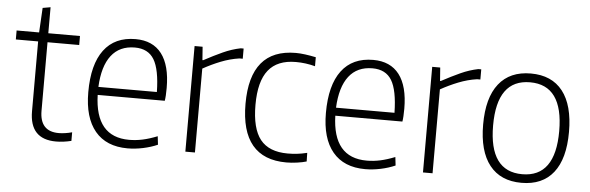

<svg xmlns="http://www.w3.org/2000/svg" viewBox="-46 -820 3004 978"><g transform="rotate(5 1456.0 -331.5)"><path d="M264 6Q129 6 129 -137V-494H15V-540H130L137 -666L177 -673V-540H339V-494H177V-144Q177 -38 274 -38Q288 -38 306 -40.5Q324 -43 342 -48V-4Q301 6 264 6Z M630 9Q521 9 463.5 -60Q406 -129 406 -259Q406 -401 461.5 -475Q517 -549 623 -549Q711 -549 756.5 -489.5Q802 -430 802 -315Q802 -272 798 -249H455Q461 -35 634 -35Q669 -35 703.5 -42.5Q738 -50 778 -66L783 -23Q749 -8 708.5 0.5Q668 9 630 9ZM623 -506Q545 -506 502.5 -451Q460 -396 455 -290H754Q752 -405 721.5 -455.5Q691 -506 623 -506Z M925 -540H966L971 -472H975Q1025 -499 1070 -519.5Q1115 -540 1160 -549H1175V-497H1158Q1110 -490 1063.5 -471.5Q1017 -453 974 -429V0H925Z M1442 10Q1209 10 1209 -270Q1209 -550 1442 -550Q1464 -550 1490 -546.5Q1516 -543 1545 -537V-491Q1497 -504 1446 -504Q1352 -504 1306 -446.5Q1260 -389 1260 -269Q1260 -148 1304.5 -92Q1349 -36 1445 -36Q1468 -36 1491.5 -38.5Q1515 -41 1544 -48L1545 -4Q1525 2 1496.5 6Q1468 10 1442 10Z M1845 9Q1736 9 1678.5 -60Q1621 -129 1621 -259Q1621 -401 1676.5 -475Q1732 -549 1838 -549Q1926 -549 1971.5 -489.5Q2017 -430 2017 -315Q2017 -272 2013 -249H1670Q1676 -35 1849 -35Q1884 -35 1918.5 -42.5Q1953 -50 1993 -66L1998 -23Q1964 -8 1923.5 0.5Q1883 9 1845 9ZM1838 -506Q1760 -506 1717.5 -451Q1675 -396 1670 -290H1969Q1967 -405 1936.5 -455.5Q1906 -506 1838 -506Z M2140 -540H2181L2186 -472H2190Q2240 -499 2285 -519.5Q2330 -540 2375 -549H2390V-497H2373Q2325 -490 2278.5 -471.5Q2232 -453 2189 -429V0H2140Z M2644 9Q2537 9 2480.5 -62.5Q2424 -134 2424 -270Q2424 -407 2480.5 -478.5Q2537 -550 2644 -550Q2751 -550 2807 -478.5Q2863 -407 2863 -270Q2863 -133 2807 -62Q2751 9 2644 9ZM2644 -35Q2813 -35 2813 -270Q2813 -505 2644 -505Q2475 -505 2475 -270Q2475 -35 2644 -35Z"/></g></svg>

Font: Encode Sans Narrow
Style: ExtraLight
Weight: 200
Designer: Pablo Impallari, Andres Torresi
Foundry: Pablo Impallari, Andres Torresi
Version: Version 1.000; ttfautohint (v1.00) -l 8 -r 50 -G 200 -x 14 -